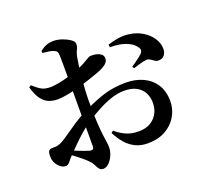

<svg xmlns="http://www.w3.org/2000/svg" viewBox="-142 -963 1284 1200"><g transform="rotate(-20 500.0 -363.0)"><path d="M238.6 -744.1 236.3 -758Q256.9 -774.7 278.5 -783.3Q300.1 -791.9 328.2 -791.9Q355.2 -791.9 384.6 -781.6Q414 -771.3 435.2 -756.4Q456.5 -741.4 456.5 -726.8Q456.5 -706.4 447.6 -690.4Q438.7 -674.5 433.7 -650Q429.7 -629.1 424.9 -595.6Q420.1 -562 416.3 -521.3Q412.4 -480.5 410 -438.8Q407.5 -397.1 407.5 -360.6Q407.5 -274.8 410.6 -221.2Q413.7 -167.5 417.8 -135.7Q421.9 -103.8 425 -84.8Q428.1 -65.8 428.1 -48.4Q428.1 -23 416.8 3.6Q405.6 30.1 387.3 48.2Q369 66.2 348.7 66.2Q331.7 66.2 322.8 54.6Q313.8 42.9 306.2 26.4Q298.6 9.9 283 -5.6Q267.2 -21.9 248.2 -37.6Q229.2 -53.4 210.3 -67.8Q191.4 -82.1 174 -93.8L189.5 -114.3Q209.9 -105.8 231.3 -96.9Q252.6 -88 272.3 -80.9Q291.9 -73.8 306.1 -69.7Q322.4 -66.1 328.4 -71.4Q334.4 -76.8 334.4 -90.3Q334.4 -136.3 334.4 -210.3Q334.4 -284.3 334.4 -372.3Q334.4 -404.7 334.7 -450.3Q335.1 -496 335.1 -544Q335.1 -591.9 335.1 -631.3Q335.1 -670.8 334.4 -689.7Q333.6 -712.5 328.5 -719.3Q323.5 -726.1 310.3 -731.3Q296.5 -737.5 278.9 -739.8Q261.2 -742.1 238.6 -744.1ZM100.7 -579.9Q124.8 -558.2 142.2 -546.3Q159.7 -534.4 177.3 -530.3Q194.9 -526.2 217.5 -526.4Q241.5 -527.4 272.3 -533.5Q303.2 -539.5 334.3 -548.6Q365.5 -557.8 390 -566.5Q428.5 -580.3 452.8 -593.5Q477.1 -606.7 491.2 -615.7Q505.2 -624.6 512.3 -624.6Q517.2 -624.6 530.3 -624.4Q543.5 -624.1 558.3 -619.8Q573.1 -615.4 584.2 -606.2Q595.4 -597 596.1 -578.9Q596.8 -550.1 556.9 -528.8Q538.3 -518.8 511.3 -508.9Q484.2 -499 454.7 -489.4Q425.2 -479.8 398.3 -471.3Q383.7 -467 353.1 -459.4Q322.5 -451.8 288.6 -445.5Q254.7 -439.2 229.4 -439.2Q198.9 -439.2 171.7 -449.8Q144.5 -460.3 123.1 -489Q101.8 -517.8 86.8 -570.2ZM159.6 -179.5Q176.7 -188.9 208.8 -211.5Q240.9 -234.2 280.4 -260.4Q319.8 -286.6 358.6 -306.1Q429.4 -342.2 502.1 -367.3Q574.9 -392.4 661.4 -392.4Q727.4 -392.4 778 -368.6Q828.6 -344.8 857.3 -299.6Q886.1 -254.4 886.1 -188.5Q886.1 -136.3 859.7 -90.3Q833.2 -44.3 783.8 -16.3Q734.3 11.7 665.3 11.7Q618.9 11.7 583.2 -5.8Q547.4 -23.3 520.4 -54.6Q493.4 -85.8 472.7 -126.6L486.1 -138Q512.2 -113.8 549.8 -95.9Q587.3 -78 638 -78Q702 -78 741.1 -116.7Q780.2 -155.5 780.2 -217.8Q780.2 -251.7 765.7 -281.5Q751.1 -311.3 719.4 -329.7Q687.6 -348.2 635.1 -348.2Q592.5 -348.2 546.6 -332.5Q500.7 -316.7 455.7 -292.3Q410.7 -267.8 369.2 -240.6Q341.2 -222.4 309.5 -194.7Q277.8 -167 249.1 -138.8Q220.4 -110.5 198.7 -88Q174.4 -63 161.8 -46.5Q149.3 -30 133.7 -30Q120.9 -30 110 -36.2Q99.1 -42.4 89.2 -52.3Q75.4 -66.9 68.7 -83.9Q62.1 -100.9 62.1 -119.1Q62.1 -148.1 69.9 -157.2Q77.6 -166.2 99.7 -165.6Q118 -164.5 131.2 -168.4Q144.4 -172.3 159.6 -179.5ZM646.5 -633.2 643.8 -651.8Q675 -662.4 711.5 -668.6Q747.9 -674.8 787.4 -669.3Q836.2 -663 874.6 -639.2Q912.9 -615.4 934.8 -582Q956.7 -548.6 957.2 -511.6Q957.5 -488.2 944.8 -470.4Q932.2 -452.6 905 -452.1Q892.5 -451.3 880.8 -459.3Q869 -467.3 856.9 -475.5Q844.7 -483.6 831.1 -481.8Q814.3 -480.5 787.6 -472.3Q761 -464.1 743.8 -459L735.9 -471.7Q746.2 -478.5 761.2 -489.2Q776.2 -499.9 790.6 -510.8Q805 -521.6 811.3 -527.9Q820.8 -538.1 822.8 -547.1Q824.9 -556 816.9 -568.5Q801.5 -593.4 773 -608.1Q744.6 -622.8 711.1 -628.8Q677.7 -634.8 646.5 -633.2Z"/></g></svg>

Font: Source Han Serif JP VF
Style: Regular
Weight: 250
Designer: Ryoko NISHIZUKA 西塚涼子 (kana & ideographs); Frank Grießhammer (Latin, Greek & Cyrillic); Wenlong ZHANG 张文龙 (bopomofo); San
Foundry: Adobe
Version: Version 2.001;hotconv 1.1.0;makeotfexe 2.6.0